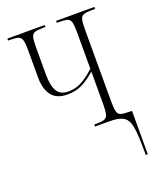

<svg xmlns="http://www.w3.org/2000/svg" viewBox="-139 -620 750 914"><g transform="rotate(-20 236.0 -163.0)"><path d="M439 147Q438 87 430 55.5Q422 24 399 12Q376 0 331 0H259V-10H265Q295 -10 309 -14.5Q323 -19 327.5 -35Q332 -51 332 -85V-252Q296 -220 263.5 -204Q231 -188 188 -188Q135 -188 109.5 -220.5Q84 -253 84 -312V-451Q84 -485 79.5 -501Q75 -517 61.5 -521.5Q48 -526 18 -526H10V-536H199V-526H187Q159 -526 145.5 -521.5Q132 -517 128 -501Q124 -485 124 -451V-312Q124 -255 141 -227.5Q158 -200 198 -200Q232 -200 261.5 -214.5Q291 -229 332 -266V-451Q332 -485 328 -501Q324 -517 310.5 -521.5Q297 -526 268 -526H257V-536H451V-526H436Q408 -526 394 -521.5Q380 -517 376 -501Q372 -485 372 -451V-85Q372 -51 376 -35Q380 -19 394 -14.5Q408 -10 437 -10H450V210H440Z"/></g></svg>

Font: Noto Serif Display ExtraCondensed ExtraLight
Style: Regular
Weight: 200
Width: 2
Designer: Monotype Design Team
Foundry: Monotype Imaging Inc.
Version: Version 2.009